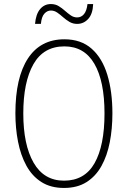

<svg xmlns="http://www.w3.org/2000/svg" viewBox="-20 -918 631 948"><path d="M535 -358Q535 -282 522 -215.5Q509 -149 481 -98.5Q453 -48 407.5 -19Q362 10 296 10Q230 10 184 -19.5Q138 -49 110 -100.5Q82 -152 69 -218.5Q56 -285 56 -358Q56 -535 118 -629.5Q180 -724 298 -724Q380 -724 432.5 -677.5Q485 -631 510 -548.5Q535 -466 535 -358ZM95 -358Q95 -203 146 -114.5Q197 -26 296 -26Q398 -26 447 -112.5Q496 -199 496 -358Q496 -517 446 -603Q396 -689 298 -689Q195 -689 145 -601Q95 -513 95 -358ZM153 -800Q157 -848 178 -873Q199 -898 231 -898Q253 -898 269.5 -888Q286 -878 300.5 -865Q315 -852 329.5 -842Q344 -832 361 -832Q381 -832 394.5 -848Q408 -864 412 -898H440Q438 -849 415.5 -824.5Q393 -800 361 -800Q340 -800 323 -810Q306 -820 291.5 -833Q277 -846 262.5 -856Q248 -866 231 -866Q213 -866 199 -850.5Q185 -835 182 -800Z"/></svg>

Font: Noto Sans Lao Looped Condensed ExtraLight
Style: Regular
Weight: 200
Width: 3
Designer: Mark Frömberg, Ben Mitchell
Foundry: The Fontpad Ltd
Version: Version 1.002; ttfautohint (v1.8.4.7-5d5b)